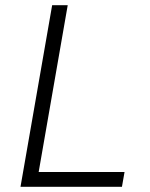

<svg xmlns="http://www.w3.org/2000/svg" viewBox="-20 -720 579 740"><path d="M59 0H450L460 -57H129L241 -700H181Z"/></svg>

Font: Fixel Display Light
Style: Italic
Weight: 300
Italic angle: -10°
Designer: AlfaBravo + MacPaw
Foundry: Kyrylo Tkachov, Marchela Mozhyna, Serhii Makarenko, Maria Weinstein, Zakhar Kryvoshyya
Version: Version 1.210;Glyphs 3.2 (3217)